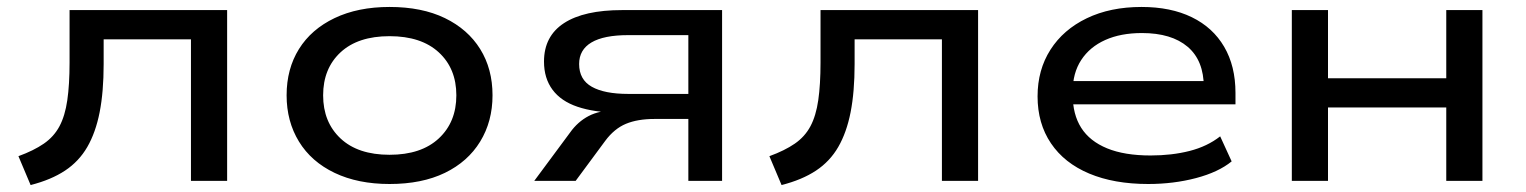

<svg xmlns="http://www.w3.org/2000/svg" viewBox="-20 -520 4386 552"><path d="M68 12 33 -71Q77 -87 106 -107Q135 -127 151 -157Q167 -187 173.5 -232Q180 -277 180 -340V-491H633V0H529V-407H278V-336Q278 -256 266.5 -197.5Q255 -139 231 -97.5Q207 -56 167 -29.5Q127 -3 68 12Z M1100 9Q1009 9 942 -23Q875 -55 839.5 -113Q804 -171 804 -246Q804 -322 839.5 -379Q875 -436 942 -468Q1009 -500 1100 -500Q1193 -500 1259 -468Q1325 -436 1360.5 -379Q1396 -322 1396 -246Q1396 -171 1360.5 -113Q1325 -55 1259 -23Q1193 9 1100 9ZM1100 -75Q1191 -75 1241.5 -122Q1292 -169 1292 -246Q1292 -323 1241.5 -369.5Q1191 -416 1100 -416Q1009 -416 959 -369.5Q909 -323 909 -246Q909 -169 959 -122Q1009 -75 1100 -75Z M1516 0 1619 -139Q1641 -170 1672.5 -186.5Q1704 -203 1751 -203H1763L1755 -196Q1688 -197 1640.5 -213Q1593 -229 1568.5 -262Q1544 -295 1544 -343Q1544 -416 1601.5 -453.5Q1659 -491 1769 -491H2056V0H1959V-178H1862Q1813 -178 1779.5 -164Q1746 -150 1720 -115L1635 0ZM1786 -250H1959V-419H1786Q1716 -419 1680.5 -398Q1645 -377 1645 -336Q1645 -291 1681.5 -270.5Q1718 -250 1786 -250Z M2227 12 2192 -71Q2236 -87 2265 -107Q2294 -127 2310 -157Q2326 -187 2332.5 -232Q2339 -277 2339 -340V-491H2792V0H2688V-407H2437V-336Q2437 -256 2425.5 -197.5Q2414 -139 2390 -97.5Q2366 -56 2326 -29.5Q2286 -3 2227 12Z M3281 9Q3183 9 3111.5 -21Q3040 -51 3001.5 -108Q2963 -165 2963 -243Q2963 -319 3000 -377Q3037 -435 3104.5 -467.5Q3172 -500 3262 -500Q3346 -500 3406.5 -470.5Q3467 -441 3499.5 -385.5Q3532 -330 3532 -253V-220H3042V-287H3464L3441 -269Q3441 -346 3394.5 -385.5Q3348 -425 3263 -425Q3202 -425 3157.5 -405Q3113 -385 3088.5 -347.5Q3064 -310 3064 -257V-248Q3064 -191 3088.5 -152.5Q3113 -114 3163 -93.5Q3213 -73 3288 -73Q3349 -73 3400 -86Q3451 -99 3488 -128L3521 -56Q3483 -25 3418.5 -8Q3354 9 3281 9Z M3694 0V-491H3798V-295H4138V-491H4242V0H4138V-211H3798V0Z"/></svg>

Font: Nunito Sans 10pt Expanded Medium
Style: Regular
Weight: 500
Width: 7
Designer: Vernon Adams
Foundry: Vernon Adams
Version: Version 3.101;gftools[0.9.27]